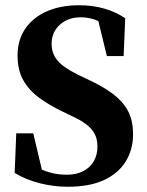

<svg xmlns="http://www.w3.org/2000/svg" viewBox="-20 -695 562 733"><path d="M238 18Q185 18 131.5 4.5Q78 -9 36 -35L42 -186H107L147 -17L81 -44L80 -78Q110 -61 134 -50Q158 -39 182.5 -33.5Q207 -28 236 -28Q271 -28 297.5 -41.5Q324 -55 338 -79.5Q352 -104 352 -135Q352 -165 340.5 -185.5Q329 -206 307 -222Q285 -238 254 -252L217 -270Q167 -294 128.5 -322.5Q90 -351 68.5 -389.5Q47 -428 47 -483Q47 -541 75.5 -584Q104 -627 157 -651Q210 -675 283 -675Q335 -675 380.5 -661.5Q426 -648 458 -625L452 -481H388L349 -641L418 -616V-575Q383 -602 353 -615.5Q323 -629 287 -629Q256 -629 231.5 -616.5Q207 -604 192 -581.5Q177 -559 177 -528Q177 -499 190 -477.5Q203 -456 226 -440Q249 -424 279 -409L319 -390Q373 -365 410.5 -337Q448 -309 468 -272.5Q488 -236 488 -182Q488 -125 460.5 -79.5Q433 -34 378 -8Q323 18 238 18Z"/></svg>

Font: Source Serif 4 36pt
Style: Bold
Weight: 700
Designer: Frank Grießhammer
Foundry: Adobe Systems Incorporated
Version: Version 4.004;hotconv 1.0.116;makeotfexe 2.5.65601